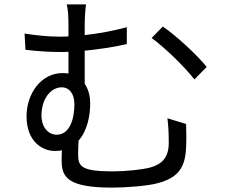

<svg xmlns="http://www.w3.org/2000/svg" viewBox="-20 -813 1040 875"><path d="M372 -793H284C290 -772 292 -738 292 -698C292 -686 292 -668 292 -647C278 -646 264 -646 250 -646C201 -646 151 -651 92 -660L96 -586C154 -579 212 -576 255 -576C267 -576 279 -576 292 -577C292 -542 292 -507 292 -478C284 -479 275 -480 265 -480C167 -480 101 -386 101 -283C101 -167 174 -125 230 -125C241 -125 252 -126 262 -128C261 -112 261 -96 261 -80C261 -5 290 42 491 42C557 42 655 34 698 22C789 -2 824 -46 828 -140C830 -181 829 -207 828 -248L743 -274C748 -234 749 -201 749 -161C749 -95 718 -65 666 -50C630 -40 552 -32 496 -32C351 -32 336 -54 336 -109C336 -127 337 -151 338 -172C378 -217 391 -286 391 -342C391 -377 382 -408 366 -431C366 -474 366 -530 366 -582C428 -588 496 -598 558 -612V-689C495 -672 429 -660 366 -653C366 -672 366 -688 366 -698C366 -735 369 -772 372 -793ZM722 -692 671 -640C726 -600 817 -514 866 -451L922 -508C877 -564 781 -652 722 -692ZM238 -199C202 -199 169 -231 169 -287C169 -362 211 -415 261 -415C296 -415 319 -386 319 -338C319 -271 298 -199 238 -199Z"/></svg>

Font: Microsoft YaHei
Style: Regular
Weight: 400
Designer: Ryoko NISHIZUKA 西塚涼子 (kana, bopomofo & ideographs); Paul D. Hunt (Latin, Greek & Cyrillic); Sandoll Communications 산돌커뮤니
Foundry: Adobe
Version: Version 2.001;hotconv 1.0.111;makeotfexe 2.5.65597